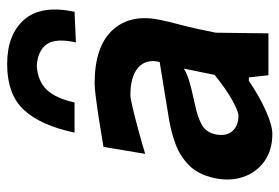

<svg xmlns="http://www.w3.org/2000/svg" viewBox="-148 -660 819 564"><g transform="rotate(-90 262.0 -378.5)"><path d="M150.5 11.5Q102 11.5 69.2 -12.2Q36.5 -36 23.5 -74.8Q10.5 -113.5 20.5 -159Q30.5 -205.5 57 -232.2Q83.5 -259 120.2 -272.8Q157 -286.5 199 -293L361.5 -319.5Q371 -359.5 345 -382.5Q319 -405.5 264 -405.5Q255.5 -405.5 227.8 -399Q200 -392.5 163.2 -382.5Q126.5 -372.5 91.5 -362L112 -484.5Q130.5 -487.5 157.2 -492Q184 -496.5 212.2 -500.8Q240.5 -505 263.8 -507.8Q287 -510.5 299 -510.5Q407 -510.5 455.5 -457.5Q504 -404.5 484.5 -315.5Q479.5 -291.5 472.5 -265.5Q465.5 -239.5 459 -210L447.5 -155Q447 -118.5 446.5 -80.8Q446 -43 445.5 0H322.5L316 -57.5H306Q260.5 -26.5 217.8 -7.5Q175 11.5 150.5 11.5ZM204 -88Q215.5 -88 247.8 -105.5Q280 -123 323.5 -158L342 -248.5Q330.5 -241 309.5 -234Q288.5 -227 235 -215.5Q200.5 -208.5 177.2 -195.8Q154 -183 148.5 -153.5Q143 -122.5 159 -105.2Q175 -88 204 -88ZM419 -565.5Q432 -625 413.5 -651.2Q395 -677.5 350.5 -680.5Q304.5 -677.5 279.5 -650.8Q254.5 -624 242.5 -569.5H154Q175 -669.5 220.8 -718.5Q266.5 -767.5 355 -767.5Q442 -767.5 485.8 -717.5Q529.5 -667.5 509 -569.5Z"/></g></svg>

Font: Commissioner Loud SemiBold
Style: Italic
Weight: 600
Italic angle: -12°
Designer: Kostas Bartsokas
Foundry: Kostas Bartsokas
Version: Version 1.000; ttfautohint (v1.8.3)